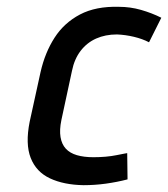

<svg xmlns="http://www.w3.org/2000/svg" viewBox="-20 -531 493 563"><path d="M417 -407 453 -479Q425 -493 393.5 -502Q362 -511 329 -511Q261 -513 214.5 -488.5Q168 -464 140 -420.5Q112 -377 99 -320L67 -174Q54 -109 70 -68Q86 -27 126.5 -8Q167 11 225 12Q258 12 290.5 7.5Q323 3 354 -5L353 -82Q353 -82 344.5 -80.5Q336 -79 321.5 -76Q307 -73 289.5 -71.5Q272 -70 254 -70Q226 -70 205.5 -76Q185 -82 173 -95Q161 -108 157.5 -129Q154 -150 160 -179L191 -323Q198 -358 216.5 -382Q235 -406 262 -418Q289 -430 323 -430Q348 -429 373 -423Q398 -417 417 -407Z"/></svg>

Font: Advent Pro SemiBold
Style: Italic
Weight: 600
Italic angle: -12°
Version: Version 3.000